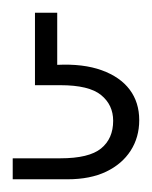

<svg xmlns="http://www.w3.org/2000/svg" viewBox="-20 -27 239 302"><path d="M0 255V222H75Q120 222 139 206.5Q158 191 158 163Q158 138 139 122.5Q120 107 75 107H35V-7H70V75Q111 73 140 83.5Q169 94 184 114Q199 134 199 162Q199 189 185.5 210Q172 231 147 243Q122 255 86 255Z"/></svg>

Font: DM Sans 18pt ExtraLight
Style: Regular
Weight: 250
Designer: Colophon Foundry, Jonny Pinhorn
Foundry: Colophon Foundry
Version: Version 4.004;gftools[0.9.30]